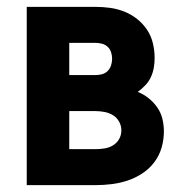

<svg xmlns="http://www.w3.org/2000/svg" viewBox="-20 -540 540 560"><path d="M58 0V-520H258Q280 -520 301.5 -517Q323 -514 343 -506Q363 -498 380 -484.5Q397 -471 409 -453Q421 -435 426 -413.5Q431 -392 431 -371Q431 -356 428.5 -342Q426 -328 420 -315Q414 -302 404 -291.5Q394 -281 382 -272Q399 -265 413.5 -253.5Q428 -242 438.5 -227Q449 -212 453.5 -194Q458 -176 458 -157Q458 -133 451.5 -110Q445 -87 430.5 -67.5Q416 -48 395.5 -34.5Q375 -21 352.5 -13.5Q330 -6 306 -3Q282 0 258 0ZM182 -321H258Q268 -321 277.5 -323.5Q287 -326 294 -333Q301 -340 304 -349.5Q307 -359 307 -369Q307 -378 304 -387.5Q301 -397 294 -403.5Q287 -410 277.5 -412.5Q268 -415 258 -415H182ZM182 -105H258Q271 -105 284.5 -107Q298 -109 309.5 -116Q321 -123 327.5 -134.5Q334 -146 334 -160Q334 -173 327.5 -185Q321 -197 309.5 -204Q298 -211 284.5 -213.5Q271 -216 258 -216H182Z"/></svg>

Font: Iosevka Extrabold
Style: Regular
Weight: 800
Monospace: yes
Designer: Belleve Invis
Foundry: Belleve Invis
Version: Version 32.5.0; ttfautohint (v1.8.4)